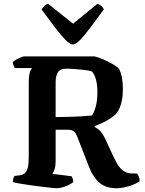

<svg xmlns="http://www.w3.org/2000/svg" viewBox="-20 -1005 776 1025"><path d="M282.5 0Q275.5 0 252.2 -2.5Q229 -5 198.2 -8.8Q167.5 -12.5 136.2 -17Q105 -21.5 81.2 -25.8Q57.5 -30 48.5 -33Q48.5 -42 51.2 -51.5Q54 -61 57.5 -65.5L86.5 -69.5Q104 -72 114 -81.8Q124 -91.5 128.8 -112.2Q133.5 -133 133.5 -167.5V-564.5Q133.5 -595 137.2 -611.2Q141 -627.5 145.8 -634.2Q150.5 -641 151 -641.5H59.5Q56 -646 52.5 -655.2Q49 -664.5 48 -673Q53.5 -679.5 66 -686.5Q78.5 -693.5 91.2 -698.8Q104 -704 109.5 -704H485Q506 -699 531.2 -688Q556.5 -677 579.5 -664Q602.5 -651 614.5 -639Q626 -618.5 631 -590.5Q636 -562.5 636 -531Q636 -494.5 630.8 -469Q625.5 -443.5 617.5 -426.5Q609.5 -409.5 600 -397.5Q589 -385.5 569.5 -373Q550 -360.5 527.8 -349.8Q505.5 -339 485.5 -332V-327Q506 -316.5 519.5 -300.2Q533 -284 547 -252.5L587 -166Q603 -132 617.5 -113.5Q632 -95 647.8 -87.5Q663.5 -80 682.5 -79L711.5 -78.5Q715.5 -75 720.5 -63.8Q725.5 -52.5 725.5 -37Q707.5 -25 685 -16.8Q662.5 -8.5 641 -4.2Q619.5 0 603.5 0Q545.5 0 511.2 -29.2Q477 -58.5 456.5 -111L392 -276.5Q385 -294.5 374.2 -303.5Q363.5 -312.5 342.5 -312.5H277V-143Q277 -118.5 271.2 -101Q265.5 -83.5 259.5 -77L362.5 -64Q365 -60 367.8 -52Q370.5 -44 371 -33Q356.5 -20.5 329.2 -10.2Q302 0 282.5 0ZM277 -380Q315 -380.5 350.2 -381.2Q385.5 -382 416.2 -384Q447 -386 471 -388.5Q483 -406 491.5 -437.5Q500 -469 500 -515Q500 -548.5 493 -577.2Q486 -606 471 -623.5Q454 -629 426.5 -632Q399 -635 373.5 -636.8Q348 -638.5 337 -638.5Q301 -638.5 289 -618.8Q277 -599 277 -566.5ZM369 -767.5Q353.5 -767.5 328.8 -792.8Q304 -818 272 -860.5Q240 -903 202 -954Q207 -964 216.5 -973Q226 -982 236.5 -985L370 -878.5L500.5 -985Q511 -981.5 520.8 -972.8Q530.5 -964 534.5 -955Q496 -903 464.2 -860.2Q432.5 -817.5 408.5 -792.5Q384.5 -767.5 369 -767.5Z"/></svg>

Font: Texturina Medium
Style: Regular
Weight: 500
Designer: Guillermo Torres Carreño
Foundry: Omnibus-Type
Version: Version 1.003